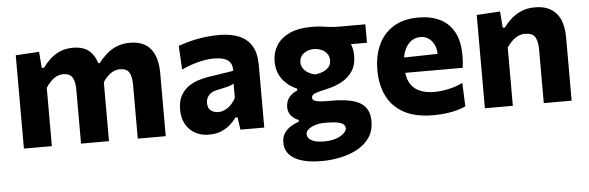

<svg xmlns="http://www.w3.org/2000/svg" viewBox="-47 -665 3138 1023"><g transform="rotate(-5 1522.0 -153.5)"><path d="M61.5 0Q61.5 -53.5 61.5 -103.8Q61.5 -154 61.5 -216V-266Q61.5 -323.5 61.5 -381.5Q61.5 -439.5 61.5 -499L187 -506.5L193.5 -420H206Q223 -444 246 -465.2Q269 -486.5 299.2 -499.5Q329.5 -512.5 368 -512.5Q425.5 -512.5 457.2 -483.8Q489 -455 500 -401L510 -399.5Q513 -385 514.8 -369.2Q516.5 -353.5 516.5 -336Q516.5 -303 516.5 -274.8Q516.5 -246.5 516.5 -216Q516.5 -155 516.5 -104.2Q516.5 -53.5 516.5 0H367Q367 -53.5 367 -103.5Q367 -153.5 367 -208V-288Q367 -332 353.2 -354.2Q339.5 -376.5 304.5 -376.5Q284 -376.5 267 -367.5Q250 -358.5 236 -343.8Q222 -329 211 -311.5V-208Q211 -152 211 -102.8Q211 -53.5 211 0ZM670.5 0Q670.5 -53.5 670.5 -103.5Q670.5 -153.5 670.5 -208V-288Q670.5 -332 657 -354.2Q643.5 -376.5 608 -376.5Q587.5 -376.5 570.5 -367.8Q553.5 -359 539.2 -344.2Q525 -329.5 514 -311.5L491.5 -419H504.5Q522.5 -443.5 546.5 -465Q570.5 -486.5 601.8 -499.5Q633 -512.5 672 -512.5Q746.5 -512.5 783.2 -467.8Q820 -423 820 -336Q820 -303 820 -274.8Q820 -246.5 820 -216Q820 -155 820 -104.2Q820 -53.5 820 0Z M1051.5 12Q1008.5 12 976.5 -6Q944.5 -24 926.5 -56.8Q908.5 -89.5 908.5 -134.5Q908.5 -177 923.5 -205.8Q938.5 -234.5 962.2 -252.5Q986 -270.5 1014.2 -280Q1042.5 -289.5 1069.5 -294L1208.5 -315.5Q1209.5 -344.5 1197.5 -360.8Q1185.5 -377 1162.8 -383.5Q1140 -390 1108.5 -390Q1091.5 -390 1071.5 -387.2Q1051.5 -384.5 1029.8 -379Q1008 -373.5 984.8 -365.5Q961.5 -357.5 938 -346L931 -473.5Q949.5 -480 973.5 -487Q997.5 -494 1025.5 -499.8Q1053.5 -505.5 1084.8 -509Q1116 -512.5 1149 -512.5Q1211.5 -512.5 1255.8 -494.2Q1300 -476 1323.5 -437Q1347 -398 1347 -335Q1347 -310.5 1347 -275Q1347 -239.5 1347 -211.5V-164Q1347 -126 1347 -85.8Q1347 -45.5 1347 0H1219.5L1210 -66.5H1198.5Q1185 -47.5 1164.5 -29.2Q1144 -11 1115.8 0.5Q1087.5 12 1051.5 12ZM1111 -103.5Q1128.5 -103.5 1146 -111.8Q1163.5 -120 1178.5 -135.2Q1193.5 -150.5 1204.5 -171.5V-248Q1198.5 -243.5 1189.2 -239.8Q1180 -236 1162.2 -231.8Q1144.5 -227.5 1113 -221Q1095 -217.5 1082 -209Q1069 -200.5 1061.8 -187.2Q1054.5 -174 1054.5 -156Q1054.5 -127.5 1071.8 -115.5Q1089 -103.5 1111 -103.5Z M1638.5 204.5Q1582 204.5 1543.8 195Q1505.5 185.5 1483 169.2Q1460.5 153 1450.8 132.2Q1441 111.5 1441 89.5Q1441 56.5 1457 35.2Q1473 14 1494.8 2Q1516.5 -10 1533 -15V-25Q1522.5 -27.5 1509.8 -36.5Q1497 -45.5 1487.5 -61Q1478 -76.5 1478 -99Q1478 -115.5 1484.2 -131Q1490.5 -146.5 1504 -159.5Q1517.5 -172.5 1539.5 -181.5V-191.5Q1523.5 -198 1505 -210Q1486.5 -222 1470 -240.8Q1453.5 -259.5 1443 -285.5Q1432.5 -311.5 1432.5 -346.5Q1432.5 -393 1455.8 -430.8Q1479 -468.5 1526.2 -490.5Q1573.5 -512.5 1645.5 -512.5Q1673.5 -512.5 1694.5 -509.8Q1715.5 -507 1738 -504Q1760.5 -501 1794.5 -501H1931.5V-402.5Q1885 -402.5 1842.5 -402.5Q1800 -402.5 1756 -402.5L1795 -464.5Q1827 -443.5 1842.2 -411.8Q1857.5 -380 1857.5 -339.5Q1857.5 -291 1836 -258Q1814.5 -225 1777.8 -205Q1741 -185 1696 -175.5Q1654.5 -166.5 1634.5 -159Q1614.5 -151.5 1614.5 -136.5Q1614.5 -127 1623 -121.5Q1631.5 -116 1649.5 -113.8Q1667.5 -111.5 1696 -111.5H1716Q1779.5 -111.5 1825 -100.5Q1870.5 -89.5 1894.8 -61.5Q1919 -33.5 1919 16Q1919 67.5 1894 103.5Q1869 139.5 1827.5 161.8Q1786 184 1736.8 194.2Q1687.5 204.5 1638.5 204.5ZM1657 101.5Q1698.5 101.5 1725.8 91Q1753 80.5 1766.2 66.8Q1779.5 53 1779.5 43Q1779.5 30.5 1771.2 21.5Q1763 12.5 1740 7.8Q1717 3 1673.5 3H1658Q1637.5 4 1616.8 10.8Q1596 17.5 1582.2 29Q1568.5 40.5 1568.5 55.5Q1568.5 64.5 1573.8 72.8Q1579 81 1589.5 87.5Q1600 94 1617 97.8Q1634 101.5 1657 101.5ZM1643 -258.5Q1656 -259.5 1670.8 -264Q1685.5 -268.5 1698.5 -276.2Q1711.5 -284 1719.5 -296.2Q1727.5 -308.5 1727.5 -325.5Q1727.5 -348.5 1715.5 -363.5Q1703.5 -378.5 1685 -386Q1666.5 -393.5 1646 -393.5Q1626 -393.5 1608.5 -386Q1591 -378.5 1580 -364.2Q1569 -350 1569 -330Q1569 -310.5 1579.5 -295.8Q1590 -281 1606.8 -271.5Q1623.5 -262 1643 -258.5Z M2250.5 13Q2154 13 2092.8 -21Q2031.5 -55 2002.8 -114.5Q1974 -174 1974 -251Q1974 -328 2001 -387Q2028 -446 2081.8 -479.2Q2135.5 -512.5 2215.5 -512.5Q2283.5 -512.5 2332 -488.2Q2380.5 -464 2406.5 -415Q2432.5 -366 2432.5 -291.5Q2432.5 -271.5 2431.5 -256Q2430.5 -240.5 2428 -225L2300 -273.5Q2301 -280 2301.5 -287Q2302 -294 2302 -300Q2302 -350.5 2278.2 -379.2Q2254.5 -408 2217 -408Q2188.5 -408 2166.5 -391.2Q2144.5 -374.5 2132 -344.5Q2119.5 -314.5 2119.5 -273V-248.5Q2119.5 -205 2135.2 -174Q2151 -143 2184 -126.5Q2217 -110 2268.5 -110Q2288.5 -110 2314.8 -113.8Q2341 -117.5 2368.2 -125.2Q2395.5 -133 2419 -145L2424 -19Q2404.5 -10 2378.8 -2.8Q2353 4.5 2320.5 8.8Q2288 13 2250.5 13ZM2031.5 -225V-305L2341 -311.5L2428 -287V-225Z M2527 0Q2527 -53.5 2527 -103.8Q2527 -154 2527 -216V-266Q2527 -323.5 2527 -381.5Q2527 -439.5 2527 -499L2652.5 -506.5L2659 -419.5H2671.5Q2688.5 -444 2712.5 -465.2Q2736.5 -486.5 2767.8 -499.5Q2799 -512.5 2839 -512.5Q2914 -512.5 2952.5 -468.2Q2991 -424 2991 -336Q2991 -303 2991 -274.8Q2991 -246.5 2991 -216Q2991 -155 2991 -104.2Q2991 -53.5 2991 0H2842Q2842 -53.5 2842 -103.5Q2842 -153.5 2842 -208V-288Q2842 -332 2827.5 -354.2Q2813 -376.5 2775.5 -376.5Q2754 -376.5 2736 -367.8Q2718 -359 2703 -344.2Q2688 -329.5 2676.5 -311.5V-208Q2676.5 -152 2676.5 -102.8Q2676.5 -53.5 2676.5 0Z"/></g></svg>

Font: Commissioner Thin
Style: Bold
Weight: 700
Version: Version 1.001;gftools[0.9.23]